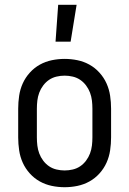

<svg xmlns="http://www.w3.org/2000/svg" viewBox="-20 -774 540 802"><path d="M250 8Q223 8 196.5 2.5Q170 -3 146.5 -16Q123 -29 104.5 -49.5Q86 -70 75 -94.5Q64 -119 60 -146Q56 -173 56 -200V-320Q56 -347 60 -374Q64 -401 75 -425.5Q86 -450 104.5 -470.5Q123 -491 146.5 -504Q170 -517 196.5 -522.5Q223 -528 250 -528Q277 -528 303.5 -522.5Q330 -517 353.5 -504Q377 -491 395.5 -470.5Q414 -450 425 -425.5Q436 -401 440 -374Q444 -347 444 -320V-200Q444 -173 440 -146Q436 -119 425 -94.5Q414 -70 395.5 -49.5Q377 -29 353.5 -16Q330 -3 303.5 2.5Q277 8 250 8ZM250 -62Q267 -62 284 -66Q301 -70 315 -79.5Q329 -89 339.5 -103Q350 -117 356 -133Q362 -149 364 -166Q366 -183 366 -200V-320Q366 -337 364 -354Q362 -371 356 -387Q350 -403 339.5 -417Q329 -431 315 -440.5Q301 -450 284 -454Q267 -458 250 -458Q233 -458 216 -454Q199 -450 185 -440.5Q171 -431 160.5 -417Q150 -403 144 -387Q138 -371 136 -354Q134 -337 134 -320V-200Q134 -183 136 -166Q138 -149 144 -133Q150 -117 160.5 -103Q171 -89 185 -79.5Q199 -70 216 -66Q233 -62 250 -62ZM212 -600 223 -754H300L275 -600Z"/></svg>

Font: Huly
Style: Regular
Weight: 400
Designer: Belleve Invis
Foundry: Belleve Invis
Version: Version 33.2.5; ttfautohint (v1.8.4)